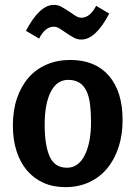

<svg xmlns="http://www.w3.org/2000/svg" viewBox="-20 -759 559 791"><path d="M261 -430Q214 -430 189 -380.5Q164 -331 164 -245Q164 -161 184.5 -114.5Q205 -68 256 -68Q303 -68 329 -119.5Q355 -171 355 -257Q355 -297 351 -329Q347 -361 336.5 -383.5Q326 -406 307.5 -418Q289 -430 261 -430ZM33 -242Q33 -304 50 -354Q67 -404 97.5 -439Q128 -474 172 -493Q216 -512 270 -512Q372 -512 428.5 -447Q485 -382 485 -265Q485 -202 468 -151Q451 -100 420 -63.5Q389 -27 345.5 -7.5Q302 12 249 12Q199 12 159 -6Q119 -24 91 -57Q63 -90 48 -137Q33 -184 33 -242ZM430 -703Q374 -596 315 -596Q298 -596 283 -604.5Q268 -613 254 -622.5Q240 -632 227 -640.5Q214 -649 202 -649Q166 -649 141 -600L87 -632Q143 -739 202 -739Q219 -739 234 -730.5Q249 -722 263 -712.5Q277 -703 290 -694.5Q303 -686 315 -686Q351 -686 376 -735Z"/></svg>

Font: Cantora One
Style: Regular
Weight: 400
Designer: Pablo Impallari, Rodrigo Fuenzalida
Foundry: Pablo Impallari
Version: Version 1.002; ttfautohint (v0.8) -G 200 -r 50